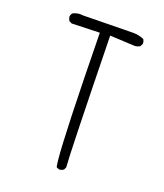

<svg xmlns="http://www.w3.org/2000/svg" viewBox="-134 -830 768 901"><g transform="rotate(20 250.0 -380.0)"><path d="M435.1 -706.5Q435.5 -708 435.5 -711.4Q435.5 -714.8 434.1 -719.7Q432.6 -724.6 429.7 -729.5Q404.3 -740.7 375 -740.7L126.5 -736.8Q119.6 -737.8 113.8 -737.8Q92.8 -737.8 75.2 -728Q69.3 -720.7 67.9 -710.9Q69.3 -699.2 75.2 -689.9L88.9 -683.1L228 -687.5Q235.8 -182.6 248.5 -58.1Q251 -36.6 253.4 -25.4Q260.7 -20.5 270.5 -19Q280.3 -20.5 289.6 -26.4L295.9 -39.6Q290 -99.6 278.3 -691.4L404.8 -685.1Q417 -686.5 428.2 -692.9Z"/></g></svg>

Font: NaikaiFont
Style: ExtraLight
Weight: 200
Version: Version 1.89